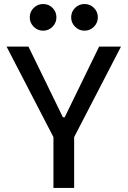

<svg xmlns="http://www.w3.org/2000/svg" viewBox="-20 -922 626 942"><path d="M251.5 -231.4 12.2 -693.4H119.6L288.6 -346.7H297.4L466.3 -693.4H573.7L334.5 -231.4ZM242.2 0V-341.8H343.8V0ZM394.5 -771.5Q367.7 -771.5 348.4 -790.8Q329.1 -810.1 329.1 -836.9Q329.1 -864.3 348.4 -883.3Q367.7 -902.3 394.5 -902.3Q421.9 -902.3 440.9 -883.3Q460 -864.3 460 -836.9Q460 -810.1 440.9 -790.8Q421.9 -771.5 394.5 -771.5ZM191.4 -771.5Q164.6 -771.5 145.3 -790.8Q126 -810.1 126 -836.9Q126 -864.3 145.3 -883.3Q164.6 -902.3 191.4 -902.3Q218.8 -902.3 237.8 -883.3Q256.8 -864.3 256.8 -836.9Q256.8 -810.1 237.8 -790.8Q218.8 -771.5 191.4 -771.5Z"/></svg>

Font: Cascadia Code
Style: Regular
Weight: 400
Designer: Aaron Bell
Foundry: Saja Typeworks
Version: Version 2404.023